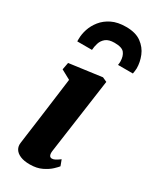

<svg xmlns="http://www.w3.org/2000/svg" viewBox="-218 -917 812 990"><g transform="rotate(30 188.0 -421.5)"><path d="M144.5 10Q110.5 10 88.2 0.5Q66 -9 56 -25.2Q46 -41.5 49 -62.5Q52 -86 56.2 -116.8Q60.5 -147.5 65.5 -185.2Q70.5 -223 76.5 -267.5Q82.5 -312 89 -362.5Q95.5 -413 103 -469L47 -499.5L55 -542L248 -568L274.5 -556L212 -110Q209.5 -92 213.8 -82.5Q218 -73 229 -73Q237.5 -73 247.5 -78Q257.5 -83 274.5 -95.5L287.5 -61Q282 -53.5 264.2 -36.5Q246.5 -19.5 216.5 -4.8Q186.5 10 144.5 10ZM40.5 -662Q40.5 -666.5 40.2 -670.5Q40 -674.5 40.5 -679Q40.5 -705 50.2 -735Q60 -765 81.5 -792Q103 -819 137.5 -836Q172 -853 222 -853Q279 -853 312.5 -828.5Q346 -804 360.8 -767.5Q375.5 -731 375.5 -694.5Q375 -686.5 374 -677.8Q373 -669 371.5 -662H283Q284 -667.5 284.5 -672.8Q285 -678 285 -684Q284.5 -715 270 -733.5Q255.5 -752 211 -752Q177 -752 159.5 -737.8Q142 -723.5 135.5 -702.5Q129 -681.5 128 -662Z"/></g></svg>

Font: Merriweather Light 18pt Black
Style: Italic
Weight: 900
Italic angle: -7.8°
Version: Version 2.101